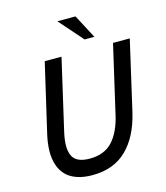

<svg xmlns="http://www.w3.org/2000/svg" viewBox="-129 -990 947 1097"><g transform="rotate(-15 344.0 -441.5)"><path d="M437.5 -751 314 -891.6H421.4L495.6 -751ZM281.2 9.8Q228 9.8 188.5 -4.4Q148.9 -18.6 125 -43.9Q101.1 -69.3 89.4 -106Q77.6 -142.6 78.4 -186.5Q79.1 -230.5 90.8 -282.2L185.5 -689.9H284.7L189.9 -278.3Q178.7 -231 177.7 -197.3Q176.8 -163.6 186.8 -137.5Q196.8 -111.3 222.7 -98.4Q248.5 -85.4 291 -85.4Q377.4 -85.4 426 -138.2Q474.6 -190.9 496.6 -287.6L589.4 -689.9H688.5L593.8 -277.8Q562 -141.1 484.9 -65.7Q407.7 9.8 281.2 9.8Z"/></g></svg>

Font: HK Grotesk Medium Italic
Style: Regular
Weight: 500
Italic angle: -13°
Designer: Alfredo Marco Pradil and Stefan Peev
Foundry: Hanken Design Co.
Version: Version 1.000;PS 001.000;hotconv 1.0.88;makeotf.lib2.5.64775